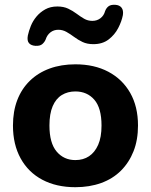

<svg xmlns="http://www.w3.org/2000/svg" viewBox="-20 -769 629 800"><path d="M294 11Q215 11 156.5 -20Q98 -51 66 -109Q34 -167 34 -246Q34 -305 52 -352Q70 -399 104.5 -432.5Q139 -466 187 -483.5Q235 -501 294 -501Q373 -501 431.5 -470Q490 -439 522.5 -382Q555 -325 555 -246Q555 -186 536.5 -139Q518 -92 484 -58Q450 -24 401.5 -6.5Q353 11 294 11ZM294 -102Q327 -102 351 -118Q375 -134 389 -165.5Q403 -197 403 -246Q403 -319 373 -353.5Q343 -388 294 -388Q262 -388 237.5 -373Q213 -358 199.5 -326.5Q186 -295 186 -246Q186 -173 216 -137.5Q246 -102 294 -102ZM128 -578Q110 -579 101 -589Q92 -599 96 -621Q100 -640 108.5 -661Q117 -682 132 -700Q147 -718 168.5 -730Q190 -742 219 -742Q245 -742 264 -733Q283 -724 299 -712Q315 -700 330.5 -691Q346 -682 365 -682Q384 -682 398.5 -693Q413 -704 418 -723Q423 -736 432.5 -743Q442 -750 460 -749Q478 -748 486.5 -737Q495 -726 492 -706Q487 -680 472.5 -652Q458 -624 432.5 -604.5Q407 -585 369 -585Q343 -585 324 -594Q305 -603 289 -615Q273 -627 257 -636Q241 -645 223 -645Q204 -645 190 -634Q176 -623 170 -604Q166 -594 156.5 -585.5Q147 -577 128 -578Z"/></svg>

Font: Nunito ExtraLight ExtraBold
Style: Regular
Weight: 800
Version: Version 3.602